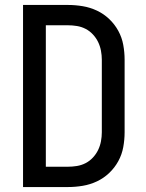

<svg xmlns="http://www.w3.org/2000/svg" viewBox="-20 -755 588 775"><path d="M73 0V-735H254Q284 -735 314 -730Q344 -725 371.5 -712Q399 -699 421 -678Q443 -657 457.5 -630.5Q472 -604 477.5 -574Q483 -544 483 -514V-221Q483 -191 477.5 -161Q472 -131 457.5 -104.5Q443 -78 421 -57Q399 -36 371.5 -23Q344 -10 314 -5Q284 0 254 0ZM165 -82H254Q272 -82 290.5 -85Q309 -88 325.5 -96.5Q342 -105 355 -119Q368 -133 376 -149.5Q384 -166 387.5 -184.5Q391 -203 391 -221V-514Q391 -532 387.5 -550.5Q384 -569 376 -585.5Q368 -602 355 -616Q342 -630 325.5 -638.5Q309 -647 290.5 -650Q272 -653 254 -653H165Z"/></svg>

Font: Iosevka Semi-Condensed Medium
Style: Regular
Weight: 500
Monospace: yes
Designer: Belleve Invis
Foundry: Belleve Invis
Version: Version 27.3.5